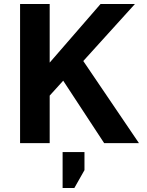

<svg xmlns="http://www.w3.org/2000/svg" viewBox="-20 -720 740 966"><path d="M81 0V-700H230V-405L486 -700H659L399 -413L679 0H504L298 -314L230 -239V0ZM295 226V45H405V136L354 226Z"/></svg>

Font: Golos Text SemiBold
Style: Regular
Weight: 600
Designer: A.Korolkova, Vitaly Kuzmin
Foundry: ParaType Ltd
Version: Version 2.004